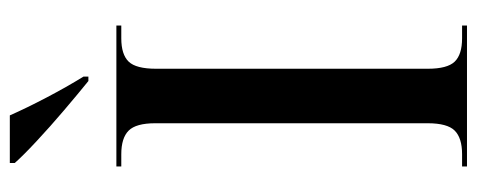

<svg xmlns="http://www.w3.org/2000/svg" viewBox="-310 -661 971 391"><g transform="rotate(-90 175.5 -465.5)"><path d="M32 0V-10H57Q90 -10 105 -25Q120 -40 120 -80V-635Q120 -674 105 -689Q90 -704 57 -704H32V-714H319V-704H293Q260 -704 245.5 -689Q231 -674 231 -633V-80Q231 -40 245.5 -25Q260 -10 293 -10H319V0ZM206 -771Q180 -792 146.5 -820.5Q113 -849 83.5 -876.5Q54 -904 39 -921V-931H136Q151 -897 172.5 -856Q194 -815 215 -781V-771Z"/></g></svg>

Font: Noto Serif Display SemiCondensed Medium
Style: Regular
Weight: 500
Width: 4
Designer: Monotype Design Team
Foundry: Monotype Imaging Inc.
Version: Version 2.009